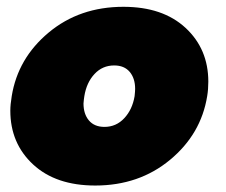

<svg xmlns="http://www.w3.org/2000/svg" viewBox="-20 -537 673 573"><path d="M10.8 -206.7Q10.8 -225 15 -250Q33.3 -363.3 125.4 -440Q217.5 -516.7 348.3 -516.7Q465.8 -516.7 533.8 -453.8Q601.7 -390.8 601.7 -293.3Q601.7 -270 598.3 -250Q580 -136.7 487.5 -60Q395 16.7 264.2 16.7Q146.7 16.7 78.8 -46.2Q10.8 -109.2 10.8 -206.7ZM229.2 -228.3Q229.2 -196.7 245.4 -177.5Q261.7 -158.3 291.7 -158.3Q326.7 -158.3 350.8 -184.2Q375 -210 381.7 -250Q383.3 -265 383.3 -271.7Q383.3 -303.3 367.1 -322.5Q350.8 -341.7 320.8 -341.7Q285.8 -341.7 262.1 -316.2Q238.3 -290.8 231.7 -250Q231.7 -249.2 230.4 -240.8Q229.2 -232.5 229.2 -228.3Z"/></svg>

Font: BoonTook
Style: Italic
Weight: 400
Italic angle: -9°
Designer: Sungsit Sawaiwan
Foundry: FontUni
Version: Version 3.0